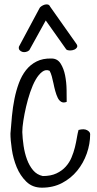

<svg xmlns="http://www.w3.org/2000/svg" viewBox="-20 -867 450 887"><path d="M28.3 -250Q31.2 -290 35.2 -331.1Q39.1 -372.1 46.9 -410.6Q54.7 -449.2 67.4 -483.4Q80.1 -517.6 100.1 -543Q120.1 -568.4 148.9 -583Q177.7 -597.7 217.8 -596.7Q245.1 -596.7 259.8 -573.7Q274.4 -550.8 280.8 -518.6Q287.1 -486.3 287.6 -452.1Q288.1 -418 288.1 -396.5Q273.4 -390.6 263.2 -396.5Q252.9 -402.3 246.6 -415.5Q240.2 -428.7 235.4 -446.3Q230.5 -463.9 227.1 -481.4Q223.6 -499 219.2 -514.6Q214.8 -530.3 209 -540Q191.4 -547.9 174.8 -535.2Q158.2 -522.5 144.5 -498.5Q130.9 -474.6 119.6 -441.4Q108.4 -408.2 100.6 -374.5Q92.8 -340.8 87.9 -309.6Q83 -278.3 83 -256.8Q84 -227.5 88.9 -193.8Q93.8 -160.2 104.5 -130.9Q115.2 -101.6 132.8 -80.6Q150.4 -59.6 177.7 -53.7Q214.8 -53.7 240.7 -65.9Q266.6 -78.1 283.7 -97.2Q300.8 -116.2 310.5 -139.6Q320.3 -163.1 326.2 -187Q332 -210.9 335.4 -231.9Q338.9 -252.9 342.8 -266.6Q368.2 -273.4 382.3 -265.6Q396.5 -257.8 396.5 -247.1Q396.5 -202.1 380.9 -157.7Q365.2 -113.3 336.4 -78.1Q307.6 -43 266.6 -21.5Q225.6 0 173.8 0Q129.9 0 101.6 -27.8Q73.2 -55.7 57.1 -94.7Q41 -133.8 34.7 -176.8Q28.3 -219.7 28.3 -250ZM115.2 -634.8Q108.4 -628.9 99.6 -627Q90.8 -625 83 -627.4Q75.2 -629.9 70.3 -635.7Q65.4 -641.6 67.4 -651.4L163.1 -830.1Q164.1 -833 170.9 -837.9Q177.7 -842.8 185.5 -845.2Q193.4 -847.7 200.7 -846.2Q208 -844.7 211.9 -835.9L331.1 -667Q339.8 -656.2 335.9 -648.9Q332 -641.6 323.2 -637.7Q314.5 -633.8 303.2 -633.8Q292 -633.8 286.1 -638.7L191.4 -772.5Z"/></svg>

Font: Shadows Into Light Two
Style: Regular
Weight: 400
Designer: Kimberly Geswein
Foundry: Kimberly Geswein
Version: Version 1.003 2012